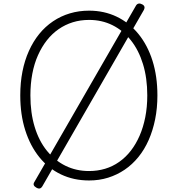

<svg xmlns="http://www.w3.org/2000/svg" viewBox="-20 -1014 1016 1099"><path d="M490 19Q402 19 329.5 -15.5Q257 -50 205 -114.5Q153 -179 124.5 -268.5Q96 -358 96 -468Q96 -541 108.5 -604.5Q121 -668 145.5 -722.5Q170 -777 204.5 -819.5Q239 -862 283.5 -892Q328 -922 380 -937.5Q432 -953 490 -953Q576 -953 648 -918.5Q720 -884 772.5 -819.5Q825 -755 853 -666Q881 -577 881 -468Q881 -395 868 -331Q855 -267 831 -212.5Q807 -158 772 -115Q737 -72 693.5 -42.5Q650 -13 599 3Q548 19 490 19ZM490 -35Q538 -35 581.5 -48Q625 -61 662.5 -87.5Q700 -114 729 -151.5Q758 -189 779 -237Q800 -285 811.5 -343Q823 -401 823 -468Q823 -567 798.5 -647Q774 -727 729 -783.5Q684 -840 623.5 -870Q563 -900 490 -900Q440 -900 396.5 -886.5Q353 -873 315.5 -847Q278 -821 248.5 -783.5Q219 -746 197.5 -698Q176 -650 165 -592Q154 -534 154 -468Q154 -368 178.5 -287.5Q203 -207 248.5 -151Q294 -95 355 -65Q416 -35 490 -35ZM222 53Q217 62 208.5 64.5Q200 67 188 60Q165 47 176 29L759 -983Q765 -992 774 -993.5Q783 -995 794 -989Q804 -984 806.5 -976Q809 -968 804 -958Z"/></svg>

Font: Playwrite US Modern ExtraLight
Style: Regular
Weight: 250
Designer: Veronika Burian, José Scaglione
Foundry: TypeTogether
Version: Version 1.003